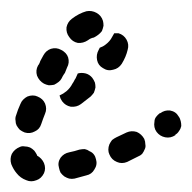

<svg xmlns="http://www.w3.org/2000/svg" viewBox="-31 -308 358 358"><path d="M37 28Q46 25 51 15Q55 6 51 -4Q47 -13 38 -18Q38 -18 38 -19Q36 -23 33 -27Q29 -31 25 -33Q20 -35 15 -35Q10 -36 6 -34Q-4 -30 -9 -21Q-13 -12 -10 -2Q-6 8 0 15Q7 24 18 28Q27 32 37 28ZM148 -11Q147 -16 144 -20Q141 -24 136 -26Q132 -29 127 -30Q122 -30 117 -29Q108 -26 98 -24Q88 -22 82 -14Q76 -5 79 5Q80 10 82 14Q85 18 89 21Q94 24 98 25Q103 26 108 25Q119 22 130 19Q140 17 145 8Q151 -1 148 -11ZM239 -30Q241 -34 240 -39Q240 -44 238 -49Q233 -58 224 -62Q214 -65 205 -61Q195 -56 186 -52Q182 -50 178 -47Q175 -43 173 -39Q171 -34 171 -29Q171 -24 173 -20Q177 -10 187 -6Q196 -2 206 -6Q216 -11 226 -16Q231 -18 234 -21Q237 -25 239 -30ZM307 -73Q307 -78 306 -82Q305 -87 302 -91Q297 -100 286 -102Q276 -103 268 -97H267Q263 -94 260 -90Q257 -86 257 -81Q256 -76 257 -71Q258 -66 261 -62Q267 -54 277 -52Q287 -50 296 -56V-57Q300 -59 303 -64Q306 -68 307 -73ZM0 -74Q3 -69 6 -66Q10 -63 15 -61Q25 -58 34 -63Q43 -67 46 -77Q49 -86 53 -96Q57 -105 53 -115Q49 -124 39 -128Q35 -130 30 -130Q25 -130 20 -128Q16 -126 12 -122Q9 -119 7 -114Q2 -103 -1 -93Q-3 -88 -2 -83Q-2 -78 0 -74ZM147 -145Q147 -150 146 -154Q144 -159 141 -163Q136 -169 129 -171Q121 -173 114 -171Q112 -167 110 -162Q109 -161 106 -155L104 -152Q100 -144 93 -138Q87 -133 80 -130Q81 -127 82 -124Q83 -122 85 -119Q91 -111 101 -109Q112 -108 120 -114Q129 -121 138 -128Q141 -131 144 -135Q146 -140 147 -145ZM40 -186Q35 -177 38 -167Q42 -157 51 -152Q55 -150 60 -149Q65 -149 70 -150Q74 -152 78 -155Q82 -158 84 -162Q85 -164 86 -166Q89 -171 90 -172Q92 -177 94 -182Q99 -191 96 -201Q93 -210 83 -215Q74 -220 64 -217Q55 -214 50 -205Q47 -199 44 -194Q44 -193 42 -189Q41 -187 40 -186ZM190 -246Q188 -246 186 -246Q184 -246 182 -246Q180 -243 178 -239Q174 -231 166 -225Q161 -221 155 -219Q154 -217 153 -215Q148 -206 150 -196Q152 -186 161 -181Q170 -175 180 -178Q190 -180 196 -189Q204 -202 207 -215Q210 -225 205 -234Q200 -243 190 -246ZM98 -239Q104 -230 114 -228Q124 -227 133 -233Q138 -237 144 -238Q148 -240 152 -243Q156 -246 159 -250Q161 -255 162 -260Q162 -265 161 -269Q158 -279 149 -284Q140 -289 130 -287Q116 -283 103 -273Q95 -267 93 -257Q92 -247 98 -239Z"/></svg>

Font: FRB American Cursive Guidelines Dashed Black
Style: Bold Italic
Weight: 900
Italic angle: -25°
Version: Version 2.0;Modular Font Editor K font №1